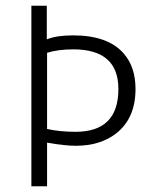

<svg xmlns="http://www.w3.org/2000/svg" viewBox="-20 -653 573 673"><path d="M90 0V-633H144V-515Q178 -529 236 -529Q359 -529 414 -465Q455 -418 455 -341Q455 -239 388 -186Q332 -142 245 -142Q207 -142 145 -153V0ZM145 -468V-201Q189 -191 245 -191Q395 -191 395 -341Q395 -480 237 -480Q184 -480 145 -468Z"/></svg>

Font: TajawalTap
Style: Regular
Weight: 300
Designer: Boutros Fonts
Foundry: Created by Boutros International 2017
Version: Version 2.700